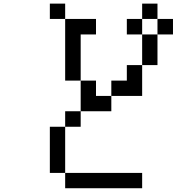

<svg xmlns="http://www.w3.org/2000/svg" viewBox="-20 -879 1040 1040"><path d="M667 -692.4V-776.4H750V-692.4ZM250 -776.4V-859.4H333V-776.4ZM250 57.6V-192.4H333V-276.4H417V-192.4H333V57.6ZM750 -692.4H833V-526.4H750ZM833 -692.4V-776.4H750V-859.4H833V-776.4H917V-692.4ZM417 -276.4V-442.4H333V-776.4H500V-692.4H417V-442.4H500V-359.4H583V-276.4ZM750 -526.4V-359.4H583V-442.4H667V-526.4ZM333 57.6H750V140.6H333Z"/></svg>

Font: KH Dot kagurazaka 12
Style: Regular
Weight: 400
Designer: Original version for X68000 by Keitarou Hiraki (http://hp.vector.co.jp/authors/VA000874/) / TrueType conversion by Homem
Version: Version 1.00.20150527